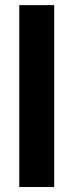

<svg xmlns="http://www.w3.org/2000/svg" viewBox="-20 -748 294 768"><path d="M196.8 -727.5V0H57.1V-727.5Z"/></svg>

Font: Inter Cardless Tabular Bold
Style: Bold
Weight: 700
Designer: Rasmus Andersson
Foundry: rsms
Version: Version 4.000;git-4fc901f